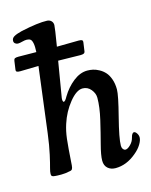

<svg xmlns="http://www.w3.org/2000/svg" viewBox="-129 -783 705 895"><g transform="rotate(-15 223.5 -335.5)"><path d="M52.7 -200.7 92.3 -514.2 92.8 -515.6Q24.4 -513.7 3.9 -513.7Q-7.8 -513.7 -12.2 -516.4Q-16.6 -519 -15.6 -526.9L-9.8 -567.9Q-8.8 -576.2 -3.7 -578.9Q1.5 -581.5 13.2 -581.5Q33.2 -581.5 99.6 -580.6Q101.1 -607.9 98.1 -622.8Q95.2 -637.7 89.1 -642.6Q83 -647.5 71.8 -647.9Q63 -648.4 49.6 -644.8Q36.1 -641.1 27.3 -641.1Q19.5 -641.6 13.9 -646.2Q8.3 -650.9 8.3 -658.7Q8.3 -671.9 21 -679.2Q33.7 -686.5 59.6 -692.9Q142.6 -710.9 186 -709Q198.7 -708 206.1 -700.2Q213.4 -692.4 213.4 -680.7Q213.4 -668.9 198.7 -580.1Q216.8 -580.1 251.7 -580.8Q286.6 -581.5 303.2 -581.5Q314.9 -581.5 319.6 -578.9Q324.2 -576.2 323.2 -567.9L317.4 -526.9Q316.4 -519 311 -516.4Q305.7 -513.7 294.4 -513.7Q278.3 -513.7 243.9 -514.6Q209.5 -515.6 187.5 -515.6Q159.2 -345.7 158.7 -343.3Q157.7 -335.9 158.9 -329.8Q160.2 -323.7 163.6 -323.7Q170.4 -323.7 181.6 -344.7Q204.6 -383.3 238 -409.7Q271.5 -436 306.2 -436Q319.8 -436 333.5 -433.1Q347.2 -430.2 362.8 -421.6Q378.4 -413.1 390.1 -400.1Q401.9 -387.2 409.7 -365.2Q417.5 -343.3 417.5 -315.4Q417.5 -287.6 392.3 -189.7Q367.2 -91.8 367.2 -57.1Q367.2 -47.4 371.6 -41Q376 -34.7 382.8 -33.7Q393.6 -33.2 408 -47.4Q422.4 -61.5 426.8 -79.6Q432.1 -102.1 442.9 -102.1Q449.2 -101.6 455.6 -92Q461.9 -82.5 461.9 -72.3Q461.9 -58.1 450.4 -39.1Q439 -20 417.5 -2.4Q370.1 37.6 316.9 37.6Q294.4 37.6 279.8 24.7Q265.1 11.7 265.1 -12.2Q265.1 -38.1 278.6 -88.9Q292 -139.6 305.7 -198.2Q319.3 -256.8 319.3 -301.3Q319.3 -322.8 303.5 -342Q287.6 -361.3 263.2 -361.3Q233.9 -361.3 199.5 -318.8Q165 -276.4 147.5 -221.7Q137.2 -190.4 132.8 -153.6Q128.4 -116.7 122.6 -27.3Q121.6 -14.6 117.9 -9.5Q114.3 -4.4 103.5 -3.4Q84 1 64.9 1Q41.5 1 35.2 0Q24.4 -0.5 20.5 -3.7Q16.6 -6.8 16.6 -14.2Q16.6 -24.9 21.7 -43Q26.9 -61 36.1 -102.3Q45.4 -143.6 52.7 -200.7Z"/></g></svg>

Font: Cooper* Medium
Style: Italic
Weight: 500
Italic angle: -7°
Designer: Owen Earl
Foundry: indestructible type*
Version: Version 0.001